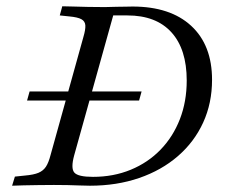

<svg xmlns="http://www.w3.org/2000/svg" viewBox="-20 -591 728 611"><path d="M66.1 -271 74.2 -300H430.6L422.6 -271ZM151.6 -2.4Q127.4 -2.4 102.4 -2Q77.4 -1.6 55.6 -1.2Q33.9 -0.8 18.5 0L27.4 -29L58.9 -32.3Q87.1 -34.7 102.4 -41.1Q117.7 -47.6 126.2 -60.5Q134.7 -73.4 141.1 -98.4L245.2 -472.6Q252.4 -496.8 251.6 -510.1Q250.8 -523.4 239.1 -529.8Q227.4 -536.3 200.8 -538.7L170.2 -541.9L178.2 -571Q191.9 -571 213.3 -570.2Q234.7 -569.4 259.7 -569Q284.7 -568.5 309.7 -568.5H315.3Q334.7 -569.4 351.2 -569.4Q367.7 -569.4 381 -569.8Q394.4 -570.2 401.6 -570.2Q521.8 -570.2 588.3 -508.9Q654.8 -447.6 654.8 -337.1Q654.8 -262.9 626.6 -201.2Q598.4 -139.5 546.4 -94.4Q494.4 -49.2 423 -24.6Q351.6 0 266.1 0Q251.6 0 233.1 -0.8Q214.5 -1.6 194.4 -2Q174.2 -2.4 151.6 -2.4ZM275.8 -28.2Q341.1 -28.2 396 -50.8Q450.8 -73.4 490.7 -114.5Q530.6 -155.6 552.4 -211.7Q574.2 -267.7 574.2 -334.7Q574.2 -434.7 525.4 -488.3Q476.6 -541.9 385.5 -541.9H340.3L216.1 -96.8Q204.8 -55.6 216.5 -41.9Q228.2 -28.2 275.8 -28.2Z"/></svg>

Font: Playfair 5pt SemiExpanded Light Light
Style: Italic
Weight: 300
Italic angle: -15.6°
Version: Version 2.203